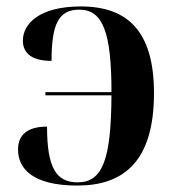

<svg xmlns="http://www.w3.org/2000/svg" viewBox="-20 -567 548 596"><path d="M220 9C364 9 458 -66 458 -278C458 -470 376 -547 231 -547C102 -547 51 -493 51 -441C51 -401 80 -378 140 -378C140 -494 163 -537 226 -537C299 -537 326 -468 326 -281H121V-271H326C325 -73 299 -1 221 -1C154 -1 126 -47 126 -174C66 -174 36 -149 36 -103C36 -46 78 9 220 9Z"/></svg>

Font: Noto Serif Display SemiBold
Style: Regular
Weight: 600
Designer: Monotype Design Team
Foundry: Monotype Imaging Inc.
Version: Version 2.009